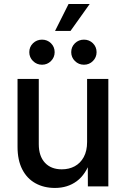

<svg xmlns="http://www.w3.org/2000/svg" viewBox="-20 -929 628 957"><path d="M253.9 7.8Q199.2 7.8 157 -15.4Q114.7 -38.6 91.1 -84.5Q67.4 -130.4 67.4 -197.3V-535.6H173.3V-210.4Q173.3 -150.9 203.9 -117.9Q234.4 -85 288.1 -85Q324.2 -85 352.5 -100.3Q380.9 -115.7 397.5 -146.2Q414.1 -176.8 414.1 -221.2V-535.6H520V0H418L417.5 -131.8H432.6Q408.2 -59.6 362.5 -25.9Q316.9 7.8 253.9 7.8ZM398.4 -606.4Q372.1 -606.4 353.5 -624.8Q335 -643.1 335 -668.9Q335 -695.3 353.5 -713.4Q372.1 -731.4 398.4 -731.4Q424.8 -731.4 443.1 -713.4Q461.4 -695.3 461.4 -668.9Q461.4 -643.1 443.1 -624.8Q424.8 -606.4 398.4 -606.4ZM189.5 -606.4Q163.1 -606.4 144.5 -624.8Q126 -643.1 126 -668.9Q126 -695.3 144.5 -713.4Q163.1 -731.4 189.5 -731.4Q215.8 -731.4 234.1 -713.4Q252.4 -695.3 252.4 -668.9Q252.4 -643.1 234.1 -624.8Q215.8 -606.4 189.5 -606.4ZM254.4 -774.9 321.8 -909.2H427.2L331.5 -774.9Z"/></svg>

Font: Inter 20pt Medium
Style: Regular
Weight: 500
Version: Version 4.001;git-66647c0bb